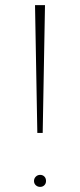

<svg xmlns="http://www.w3.org/2000/svg" viewBox="-20 -720 313 751"><path d="M117 -700 126 -200H147L156 -700ZM113 -12Q113 -2 120 4.5Q127 11 137 11Q147 11 153.5 4.5Q160 -2 160 -12Q160 -23 153.5 -29.5Q147 -36 137 -36Q127 -36 120 -29Q113 -22 113 -12Z"/></svg>

Font: Jost ExtraLight
Style: Regular
Weight: 250
Version: Version 3.710